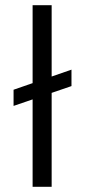

<svg xmlns="http://www.w3.org/2000/svg" viewBox="-20 -716 326 736"><path d="M32 -372 254 -449V-386L32 -310ZM105 0V-696H178V0Z"/></svg>

Font: Bricolage Grotesque SemiCondensed Light
Style: Regular
Weight: 300
Width: 4
Designer: Mathieu Triay
Foundry: Atelier Triay
Version: Version 1.000;gftools[0.9.30]